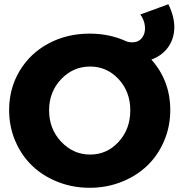

<svg xmlns="http://www.w3.org/2000/svg" viewBox="-20 -870 873 903"><path d="M772 -850.1Q801.3 -789.6 799.8 -737.8Q798.3 -686 770 -647Q741.7 -607.9 691.9 -589.8Q780.8 -490.2 780.8 -352.1Q780.8 -275.4 752 -207.5Q723.1 -139.6 672.9 -91.3Q622.6 -43 552.2 -14.9Q481.9 13.2 401.9 13.2Q321.8 13.2 251.5 -14.6Q181.2 -42.5 130.9 -90.8Q80.6 -139.2 51.8 -207Q22.9 -274.9 22.9 -352.1Q22.9 -454.1 72.3 -536.6Q121.6 -619.1 208.3 -665.5Q294.9 -711.9 401.9 -711.9Q496.1 -711.9 576.2 -674.8Q586.4 -670.9 602.1 -670.9Q631.3 -670.9 647.7 -691.9Q664.1 -712.9 661.9 -743.7Q659.7 -774.4 640.1 -801.8ZM592.8 -351.1Q592.8 -438.5 537.8 -497.8Q482.9 -557.1 403.8 -557.1Q324.2 -557.1 267.6 -497.6Q210.9 -438 210.9 -351.1Q210.9 -263.7 267.8 -203.4Q324.7 -143.1 403.8 -143.1Q482.9 -143.1 537.8 -202.9Q592.8 -262.7 592.8 -351.1Z"/></svg>

Font: Montserrat-Arabic
Style: Bold
Weight: 700
Designer: Mohamed Gaber
Foundry: Kief Type Foundry
Version: Version 5.008;PS 005.008;hotconv 1.0.88;makeotf.lib2.5.64775